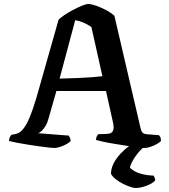

<svg xmlns="http://www.w3.org/2000/svg" viewBox="-20 -740 845 960"><path d="M251 0Q246 0 226.5 -2Q207 -4 179 -8Q151 -12 121.5 -16.5Q92 -21 66 -26Q40 -31 25 -35Q25 -45 29 -53.5Q33 -62 37 -66L48 -68Q60 -69 73 -75.5Q86 -82 100 -100.5Q114 -119 129 -155Q144 -191 162 -251L273 -642Q282 -651 301 -664Q320 -677 343.5 -689.5Q367 -702 388.5 -711Q410 -720 422 -720Q436 -720 460.5 -711.5Q485 -703 510.5 -689.5Q536 -676 552 -661L684 -94Q687 -83 692.5 -77Q698 -71 712 -69L775 -64Q778 -59 781 -55.5Q784 -52 785 -35Q777 -27 762.5 -19Q748 -11 731.5 -5.5Q715 0 702 0Q694 0 670 -3Q646 -6 614.5 -11Q583 -16 551.5 -21Q520 -26 495 -31.5Q470 -37 460 -40Q460 -52 465 -60Q470 -68 471 -69L504 -70Q519 -70 530 -73Q541 -76 546 -89Q551 -102 544 -132L510 -285H262L222 -145Q217 -126 208 -111Q199 -96 189.5 -86.5Q180 -77 170 -74L324 -62Q326 -59 329.5 -51.5Q333 -44 333 -34Q325 -26 310 -18Q295 -10 279 -5Q263 0 251 0ZM278 -347Q331 -348 373.5 -350Q416 -352 446.5 -354.5Q477 -357 492 -359L437 -605Q416 -619 396 -627.5Q376 -636 356 -639ZM657 200Q649 200 632 194.5Q615 189 595 179Q575 169 558.5 156Q542 143 535 129Q535 102 548.5 76Q562 50 584 27Q606 4 631 -14L715 -16Q688 2 669 26Q650 50 640 70Q630 90 630 99Q649 118 680 127.5Q711 137 748 138Q750 141 753 148Q756 155 756 162Q742 178 712 189Q682 200 657 200Z"/></svg>

Font: Texturina Medium 12pt SemiBold
Style: Regular
Weight: 600
Version: Version 1.002